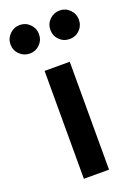

<svg xmlns="http://www.w3.org/2000/svg" viewBox="-177 -857 651 918"><g transform="rotate(-20 148.0 -398.0)"><path d="M84 0V-549H212V0ZM47 -651Q17 -651 -4.5 -672Q-26 -693 -26 -724Q-26 -753 -4.5 -774.5Q17 -796 47 -796Q77 -796 98 -774.5Q119 -753 119 -724Q119 -693 98 -672Q77 -651 47 -651ZM250 -651Q219 -651 198 -672Q177 -693 177 -724Q177 -754 198.5 -775Q220 -796 250 -796Q280 -796 301 -774.5Q322 -753 322 -724Q322 -693 301 -672Q280 -651 250 -651Z"/></g></svg>

Font: Plus Jakarta Text
Style: Bold
Weight: 700
Designer: Gumpita Rahayu
Foundry: Tokotype Studio
Version: Version 1.000